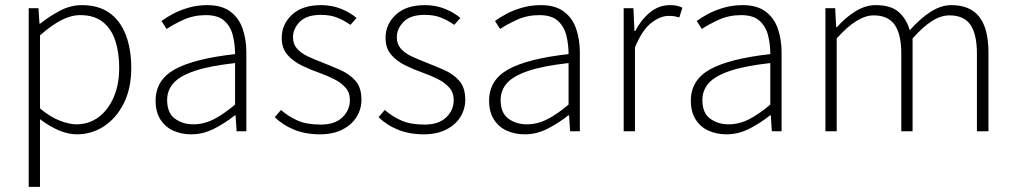

<svg xmlns="http://www.w3.org/2000/svg" viewBox="-20 -512 3960 749"><path d="M92 217V-480H130L134 -420H137Q172 -448 213.5 -470Q255 -492 300 -492Q364 -492 406.5 -462Q449 -432 470.5 -376.5Q492 -321 492 -247Q492 -166 462.5 -108Q433 -50 385 -19Q337 12 280 12Q246 12 209.5 -3.5Q173 -19 136 -47V42V217ZM278 -27Q327 -27 364.5 -55Q402 -83 423.5 -132.5Q445 -182 445 -247Q445 -306 430 -352.5Q415 -399 381.5 -426Q348 -453 293 -453Q257 -453 218.5 -433Q180 -413 136 -374V-89Q177 -55 214 -41Q251 -27 278 -27Z M726 12Q688 12 656.5 -2Q625 -16 606 -45.5Q587 -75 587 -119Q587 -200 662 -241.5Q737 -283 897 -301Q897 -338 888.5 -373Q880 -408 855.5 -430.5Q831 -453 783 -453Q735 -453 695 -434.5Q655 -416 630 -399L610 -430Q627 -443 654 -457.5Q681 -472 715.5 -482Q750 -492 789 -492Q845 -492 878.5 -467Q912 -442 926.5 -400Q941 -358 941 -307V0H903L899 -62H896Q860 -33 816.5 -10.5Q773 12 726 12ZM734 -27Q775 -27 813.5 -46.5Q852 -66 897 -104V-266Q798 -255 740 -235.5Q682 -216 657 -188Q632 -160 632 -122Q632 -71 662.5 -49Q693 -27 734 -27Z M1228 12Q1172 12 1127.5 -6Q1083 -24 1052 -55L1076 -83Q1106 -57 1141.5 -41.5Q1177 -26 1231 -26Q1287 -26 1316 -54.5Q1345 -83 1345 -121Q1345 -151 1327.5 -170.5Q1310 -190 1283 -203.5Q1256 -217 1228 -227Q1191 -240 1157 -256.5Q1123 -273 1101 -298.5Q1079 -324 1079 -364Q1079 -417 1119 -454.5Q1159 -492 1233 -492Q1274 -492 1309.5 -478Q1345 -464 1371 -442L1347 -415Q1323 -432 1296 -443Q1269 -454 1232 -454Q1176 -454 1149.5 -427Q1123 -400 1123 -367Q1123 -340 1138.5 -322.5Q1154 -305 1179 -293Q1204 -281 1233 -270Q1271 -255 1307.5 -239Q1344 -223 1367 -196.5Q1390 -170 1390 -123Q1390 -87 1371.5 -56.5Q1353 -26 1316.5 -7Q1280 12 1228 12Z M1633 12Q1577 12 1532.5 -6Q1488 -24 1457 -55L1481 -83Q1511 -57 1546.5 -41.5Q1582 -26 1636 -26Q1692 -26 1721 -54.5Q1750 -83 1750 -121Q1750 -151 1732.5 -170.5Q1715 -190 1688 -203.5Q1661 -217 1633 -227Q1596 -240 1562 -256.5Q1528 -273 1506 -298.5Q1484 -324 1484 -364Q1484 -417 1524 -454.5Q1564 -492 1638 -492Q1679 -492 1714.5 -478Q1750 -464 1776 -442L1752 -415Q1728 -432 1701 -443Q1674 -454 1637 -454Q1581 -454 1554.5 -427Q1528 -400 1528 -367Q1528 -340 1543.5 -322.5Q1559 -305 1584 -293Q1609 -281 1638 -270Q1676 -255 1712.5 -239Q1749 -223 1772 -196.5Q1795 -170 1795 -123Q1795 -87 1776.5 -56.5Q1758 -26 1721.5 -7Q1685 12 1633 12Z M2027 12Q1989 12 1957.5 -2Q1926 -16 1907 -45.5Q1888 -75 1888 -119Q1888 -200 1963 -241.5Q2038 -283 2198 -301Q2198 -338 2189.5 -373Q2181 -408 2156.5 -430.5Q2132 -453 2084 -453Q2036 -453 1996 -434.5Q1956 -416 1931 -399L1911 -430Q1928 -443 1955 -457.5Q1982 -472 2016.5 -482Q2051 -492 2090 -492Q2146 -492 2179.5 -467Q2213 -442 2227.5 -400Q2242 -358 2242 -307V0H2204L2200 -62H2197Q2161 -33 2117.5 -10.5Q2074 12 2027 12ZM2035 -27Q2076 -27 2114.5 -46.5Q2153 -66 2198 -104V-266Q2099 -255 2041 -235.5Q1983 -216 1958 -188Q1933 -160 1933 -122Q1933 -71 1963.5 -49Q1994 -27 2035 -27Z M2413 0V-480H2451L2455 -391H2458Q2481 -435 2515.5 -463.5Q2550 -492 2594 -492Q2607 -492 2618.5 -490Q2630 -488 2642 -482L2630 -444Q2620 -447 2611.5 -448.5Q2603 -450 2588 -450Q2556 -450 2520.5 -422.5Q2485 -395 2457 -327V0Z M2814 12Q2776 12 2744.5 -2Q2713 -16 2694 -45.5Q2675 -75 2675 -119Q2675 -200 2750 -241.5Q2825 -283 2985 -301Q2985 -338 2976.5 -373Q2968 -408 2943.5 -430.5Q2919 -453 2871 -453Q2823 -453 2783 -434.5Q2743 -416 2718 -399L2698 -430Q2715 -443 2742 -457.5Q2769 -472 2803.5 -482Q2838 -492 2877 -492Q2933 -492 2966.5 -467Q3000 -442 3014.5 -400Q3029 -358 3029 -307V0H2991L2987 -62H2984Q2948 -33 2904.5 -10.5Q2861 12 2814 12ZM2822 -27Q2863 -27 2901.5 -46.5Q2940 -66 2985 -104V-266Q2886 -255 2828 -235.5Q2770 -216 2745 -188Q2720 -160 2720 -122Q2720 -71 2750.5 -49Q2781 -27 2822 -27Z M3200 0V-480H3238L3242 -406H3245Q3277 -443 3316.5 -467.5Q3356 -492 3396 -492Q3455 -492 3485.5 -465.5Q3516 -439 3529 -394Q3570 -440 3610.5 -466Q3651 -492 3692 -492Q3764 -492 3800 -446.5Q3836 -401 3836 -308V0H3791V-302Q3791 -379 3765.5 -415.5Q3740 -452 3684 -452Q3650 -452 3615 -429.5Q3580 -407 3540 -362V0H3496V-302Q3496 -379 3470 -415.5Q3444 -452 3388 -452Q3324 -452 3244 -362V0Z"/></svg>

Font: Source Sans 3 Light
Style: Regular
Weight: 300
Designer: Paul D. Hunt
Foundry: Adobe
Version: Version 3.052;hotconv 1.1.0;makeotfexe 2.6.0